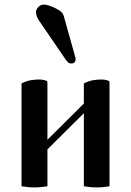

<svg xmlns="http://www.w3.org/2000/svg" viewBox="-20 -813 572 838"><path d="M137 -760Q137 -771 147 -782Q157 -793 172 -793Q183 -793 202 -786Q221 -779 238 -768Q255 -757 258 -744L308 -566Q310 -560 310 -555Q310 -536 291 -536Q282 -536 276.5 -541.5Q271 -547 266 -554L149 -725Q143 -734 140 -743.5Q137 -753 137 -760ZM74 0V-449Q97 -460 114.5 -463Q132 -466 152 -466Q163 -466 175 -463Q187 -460 187 -455V-203L346 -361V-449Q369 -460 386.5 -463Q404 -466 424 -466Q435 -466 446.5 -463Q458 -460 458 -455V0Q445 2 431.5 3.5Q418 5 402 5Q386 5 372.5 3.5Q359 2 346 0V-319L187 -161V0Q174 2 160 3.5Q146 5 130 5Q114 5 100.5 3.5Q87 2 74 0Z"/></svg>

Font: Monomakh
Style: Regular
Weight: 400
Version: Version 1.200; ttfautohint (v1.8.4.7-5d5b)